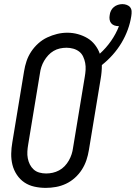

<svg xmlns="http://www.w3.org/2000/svg" viewBox="-20 -905 660 933"><path d="M202 8Q174 8 147 2Q120 -4 98.5 -18.5Q77 -33 62 -55.5Q47 -78 40.5 -104Q34 -130 34.5 -158Q35 -186 40 -214L97 -559Q101 -584 109 -608Q117 -632 131.5 -654Q146 -676 166 -694Q186 -712 209.5 -723Q233 -734 257.5 -740Q282 -746 307 -746Q334 -746 359 -739Q384 -732 405 -719.5Q426 -707 441.5 -687Q457 -667 465 -644Q496 -672 520 -706.5Q544 -741 558 -778Q558 -778 557 -778Q556 -778 556 -778Q545 -778 535.5 -781.5Q526 -785 520 -792.5Q514 -800 512.5 -810.5Q511 -821 513 -831Q514 -842 519 -852.5Q524 -863 533 -870.5Q542 -878 553 -881.5Q564 -885 575 -885Q586 -885 596.5 -881Q607 -877 613 -869Q619 -861 619.5 -850Q620 -839 618 -827Q613 -794 601 -761Q589 -728 570.5 -697Q552 -666 527.5 -638.5Q503 -611 475 -589Q475 -572 473.5 -555Q472 -538 469 -521L412 -176Q408 -151 400 -127Q392 -103 378 -81Q364 -59 344 -41Q324 -23 300.5 -12Q277 -1 252 3.5Q227 8 202 8ZM204 -62Q220 -62 236 -65.5Q252 -69 267 -77Q282 -85 294 -97.5Q306 -110 314.5 -125Q323 -140 328 -155.5Q333 -171 335 -187L392 -532Q395 -549 396 -566Q397 -583 394 -599Q391 -615 384 -630Q377 -645 364.5 -654.5Q352 -664 336 -668.5Q320 -673 303 -673Q287 -673 271 -669.5Q255 -666 240.5 -657.5Q226 -649 214.5 -636.5Q203 -624 194.5 -609.5Q186 -595 181 -579.5Q176 -564 174 -548L117 -203Q114 -186 113 -169Q112 -152 115 -136Q118 -120 125 -106Q132 -92 143.5 -81.5Q155 -71 171 -66.5Q187 -62 204 -62Z"/></svg>

Font: Iosevka Slab Oblique
Style: Regular
Weight: 400
Italic angle: -9°
Monospace: yes
Designer: Belleve Invis
Foundry: Belleve Invis
Version: Version 11.1.1; ttfautohint (v1.8.3)